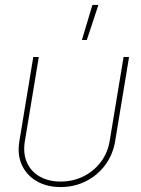

<svg xmlns="http://www.w3.org/2000/svg" viewBox="-20 -755 576 783"><path d="M227.1 7.8Q171.4 7.8 130.1 -15.9Q88.9 -39.6 69.3 -81.8Q49.8 -124 59.1 -179.7L115.7 -522.5H138.2L81.5 -179.7Q73.2 -130.4 89.6 -93Q106 -55.7 141.8 -35.2Q177.7 -14.6 227.1 -14.6Q276.9 -14.6 319.1 -35.2Q361.3 -55.7 390.1 -93Q418.9 -130.4 427.2 -179.7L483.9 -522.5H506.3L449.7 -179.7Q440.4 -124 408.9 -81.8Q377.4 -39.6 330.3 -15.9Q283.2 7.8 227.1 7.8ZM314 -591.8 356.9 -734.9H381.3L334 -591.8Z"/></svg>

Font: Inter 28pt Thin
Style: Italic
Weight: 250
Italic angle: -9.3988°
Designer: Rasmus Andersson
Foundry: rsms
Version: Version 4.001;git-66647c0bb